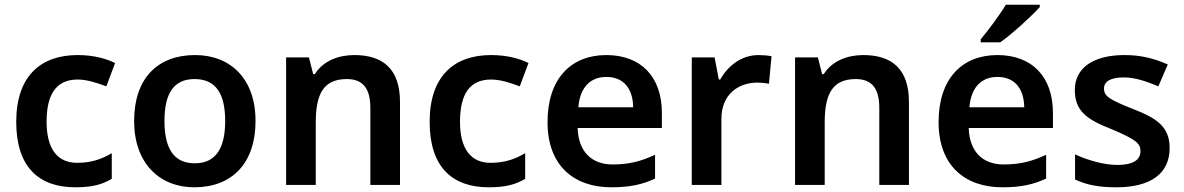

<svg xmlns="http://www.w3.org/2000/svg" viewBox="-20 -786 5031 816"><path d="M300 10C370 10 413 -1 455 -26V-135C413 -110 368 -94 308 -94C224 -94 178 -153 178 -269C178 -388 221 -448 310 -448C348 -448 390 -435 432 -419L469 -518C432 -537 377 -552 310 -552C157 -552 49 -467 49 -268C49 -76 145 10 300 10Z M1066 -272C1066 -452 959 -552 809 -552C649 -552 550 -452 550 -272C550 -92 658 10 806 10C966 10 1066 -92 1066 -272ZM679 -272C679 -387 717 -450 807 -450C898 -450 937 -387 937 -272C937 -157 898 -92 808 -92C717 -92 679 -157 679 -272Z M1486 -552C1418 -552 1353 -527 1318 -471H1311L1293 -542H1196V0H1322V-265C1322 -384 1353 -450 1454 -450C1523 -450 1554 -409 1554 -328V0H1680V-353C1680 -493 1607 -552 1486 -552Z M2057 10C2127 10 2170 -1 2212 -26V-135C2170 -110 2125 -94 2065 -94C1981 -94 1935 -153 1935 -269C1935 -388 1978 -448 2067 -448C2105 -448 2147 -435 2189 -419L2226 -518C2189 -537 2134 -552 2067 -552C1914 -552 1806 -467 1806 -268C1806 -76 1902 10 2057 10Z M2557 -552C2407 -552 2307 -452 2307 -267C2307 -82 2419 10 2578 10C2658 10 2710 -2 2764 -27V-128C2705 -101 2654 -87 2584 -87C2492 -87 2438 -144 2435 -242H2793V-306C2793 -461 2703 -552 2557 -552ZM2557 -459C2634 -459 2670 -405 2671 -330H2438C2445 -415 2489 -459 2557 -459Z M3204 -552C3130 -552 3073 -505 3041 -448H3035L3017 -542H2920V0H3046V-281C3046 -386 3119 -435 3199 -435C3213 -435 3235 -433 3248 -430L3259 -547C3245 -550 3221 -552 3204 -552Z M3649 -552C3581 -552 3516 -527 3481 -471H3474L3456 -542H3359V0H3485V-265C3485 -384 3516 -450 3617 -450C3686 -450 3717 -409 3717 -328V0H3843V-353C3843 -493 3770 -552 3649 -552Z M4399 -756V-766H4255C4228 -721 4179 -656 4148 -619V-606H4231C4281 -641 4366 -719 4399 -756ZM4219 -552C4069 -552 3969 -452 3969 -267C3969 -82 4081 10 4240 10C4320 10 4372 -2 4426 -27V-128C4367 -101 4316 -87 4246 -87C4154 -87 4100 -144 4097 -242H4455V-306C4455 -461 4365 -552 4219 -552ZM4219 -459C4296 -459 4332 -405 4333 -330H4100C4107 -415 4151 -459 4219 -459Z M4951 -157C4951 -250 4892 -285 4795 -323C4697 -362 4672 -376 4672 -410C4672 -440 4701 -457 4755 -457C4805 -457 4853 -440 4903 -419L4943 -512C4883 -539 4825 -552 4759 -552C4632 -552 4548 -501 4548 -404C4548 -313 4600 -278 4704 -237C4809 -193 4827 -176 4827 -144C4827 -108 4798 -85 4729 -85C4672 -85 4602 -105 4549 -130V-23C4599 0 4649 10 4725 10C4870 10 4951 -48 4951 -157Z"/></svg>

Font: Noto Sans Ol Chiki SemiBold
Style: Regular
Weight: 600
Designer: Monotype Design Team, Lewis McGuffie
Foundry: Monotype Imaging Inc.
Version: Version 2.003